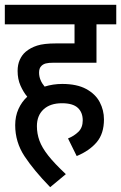

<svg xmlns="http://www.w3.org/2000/svg" viewBox="-20 -642 502 796"><path d="M262 -68Q287 -78 305 -95.5Q323 -113 323 -143Q323 -176 302.5 -195Q282 -214 237 -214Q188 -214 160.5 -188.5Q133 -163 133 -119Q133 -88 143.5 -59Q154 -30 180 3Q206 36 253 80L188 134Q120 64 81.5 5.5Q43 -53 43 -123Q43 -160 56.5 -190Q70 -220 93 -241Q77 -260 65 -287Q53 -314 53 -348Q53 -374 62 -394Q71 -414 86 -427Q106 -444 134 -453Q162 -462 212 -462H289V-541H0V-622H462V-541H380V-382H203Q181 -382 170 -379Q159 -376 152 -369Q142 -360 142 -341Q142 -325 148 -310.5Q154 -296 165 -283Q200 -294 238 -294Q299 -294 337.5 -273Q376 -252 393.5 -218.5Q411 -185 411 -147Q411 -88 381 -52.5Q351 -17 298 5Z"/></svg>

Font: Noto Sans Condensed Medium
Style: Regular
Weight: 500
Width: 3
Designer: Monotype Design Team
Foundry: Monotype Imaging Inc.
Version: Version 2.013; ttfautohint (v1.8.4.7-5d5b)